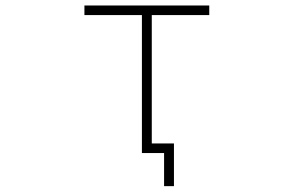

<svg xmlns="http://www.w3.org/2000/svg" viewBox="-20 -544 1040 685"><path d="M600.6 -32.2V120.1H565.4V2H513.7H504.9H486.3V-490.2H281.2V-524.4H726.6V-490.2H521.5V-32.2Z"/></svg>

Font: GenEi Gothic M ExtraLight
Style: Regular
Weight: 200
Designer: o_tamon (Modified); [Source Han Sans]
Ryoko NISHIZUKA  (kana & ideographs); Paul D. Hunt (Latin, Greek & Cyrillic); Wenl
Version: Version 1.1a;Original Version 1.004